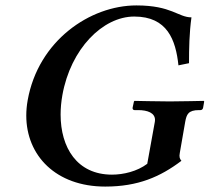

<svg xmlns="http://www.w3.org/2000/svg" viewBox="-20 -678 773 708"><path d="M663 -229C668 -256 674 -272 714 -272H719C724 -272 728 -275 729 -281L733 -304L731 -306C731 -306 641 -304 606 -304C569 -304 476 -306 476 -306L474 -304L469 -281C468 -275 472 -272 476 -272H489C524.1 -272 551.6 -261.7 551.6 -235.7C551.6 -233.6 551.4 -231.3 551 -229L523 -74C486 -46 435 -34 393 -34C263.7 -34 203.5 -134.1 203.5 -255.6C203.5 -278.8 205.7 -302.8 210 -327C240.3 -498 359 -617 475 -617C597 -617 628 -531 638 -437L677 -445C677 -500 678 -556 686 -614C637 -614 613 -658 483 -658C312 -658 120.9 -527.9 82 -308C78.6 -288.9 76.9 -270.1 76.9 -251.9C76.9 -104.1 186.4 10 368 10C489 10 571 -26 649 -85C643 -92 640 -99 643 -114Z"/></svg>

Font: Linux Libertine O
Style: Bold Italic
Weight: 700
Italic angle: -11.5°
Designer: Philipp H. Poll
Foundry: Philipp H. Poll
Version: Version 4.1.0